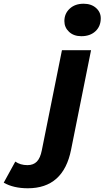

<svg xmlns="http://www.w3.org/2000/svg" viewBox="-203 -807 560 1029"><path d="M-54 202Q-92 202 -124.5 194.5Q-157 187 -183 172L-121 59Q-94 78 -56 78Q-24 78 -5.5 59Q13 40 21 -1L129 -538H285L178 -5Q137 202 -54 202ZM233 -613Q192 -613 167 -636.5Q142 -660 142 -694Q142 -734 170.5 -760.5Q199 -787 245 -787Q286 -787 311.5 -764.5Q337 -742 337 -709Q337 -666 308.5 -639.5Q280 -613 233 -613Z"/></svg>

Font: MOST Montserrat
Style: Bold Italic
Weight: 700
Italic angle: -11.3°
Designer: Julieta Ulanovsky
Foundry: Julieta Ulanovsky
Version: Version 8.000;March 11, 2024;FontCreator 15.0.0.2926 64-bit